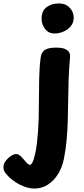

<svg xmlns="http://www.w3.org/2000/svg" viewBox="-126 -830 487 1114"><path d="M110.1 -497.1Q114.7 -529.7 136.1 -541.7Q157.4 -553.7 198.7 -553.7Q235.9 -553.7 253.4 -544.9Q270.9 -536.2 276.3 -524.6Q281.7 -513 280.7 -503.4Q280.4 -493.4 278.9 -478.6Q277.4 -463.8 275.6 -437.8Q273.7 -411.9 272.2 -367.9Q270.7 -324 269.7 -254Q268.7 -190 267.2 -133.2Q265.7 -76.4 260.9 -21.7Q256.2 33 245 90.3Q235.4 140 211.1 179.3Q186.7 218.6 151.7 241.3Q116.8 264 73.4 264Q33.3 264 -11.6 241.1Q-56.6 218.1 -89 180.9Q-99.9 168.6 -102.9 159.3Q-106 150.1 -106 138.9Q-106 121.2 -93.2 103.9Q-80.3 86.7 -62.8 75.2Q-45.3 63.8 -32.8 63.8Q-21.8 63.8 -13.2 70.1Q-4.6 76.3 5 87.6Q19 104.4 29.4 115.3Q39.9 126.2 48.2 126.2Q55.8 126.2 64.3 107.8Q72.8 89.3 81 47.8Q89.2 6.2 94.4 -63.6Q99.7 -133.3 99.7 -236Q99.7 -307 101.3 -375.4Q102.9 -443.9 110.1 -497.1ZM115.3 -720.3Q115.3 -767.2 144.6 -788.7Q173.8 -810.1 215.8 -810.1Q255 -810.1 278.3 -785.3Q301.6 -760.4 301.6 -728.9Q301.6 -697.1 283.7 -676.6Q265.9 -656 240.3 -645.8Q214.8 -635.6 190.2 -635.6Q155.6 -635.6 135.4 -662.2Q115.3 -688.8 115.3 -720.3Z"/></svg>

Font: Playpen Sans
Style: Regular
Weight: 400
Designer: Laura Meseguer, Veronika Burian, José Scaglione, Kostas Bartsokas, Vera Evstafieva, Tom Grace, Yorlmar Campos
Foundry: TypeTogether
Version: Version 2.000